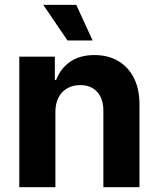

<svg xmlns="http://www.w3.org/2000/svg" viewBox="-20 -783 664 803"><path d="M211.7 -315.2V0H60.7V-545.9H209.4V-448.8H214.8Q233.3 -497 273.7 -524.9Q314.1 -552.7 375.2 -552.7Q432.1 -552.7 474.4 -527.9Q516.6 -503.1 539.9 -457Q563.3 -410.9 563.3 -347.3V0H412.3V-320.3Q412.3 -370.2 386.5 -398.7Q360.7 -427.1 315.2 -427.1Q284.9 -427.1 261.5 -413.8Q238.1 -400.5 224.9 -375.6Q211.7 -350.8 211.7 -315.2ZM262.3 -613.7 160.9 -762.7H299L367.4 -613.7Z"/></svg>

Font: GitLab Sans
Style: Regular
Weight: 400
Designer: Rasmus Andersson
Foundry: Modifications by GitLab B.V., manufactured by rsms
Version: Version 4.000;git-c8fb6b7